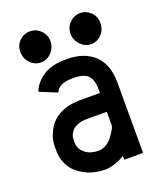

<svg xmlns="http://www.w3.org/2000/svg" viewBox="-131 -768 713 861"><g transform="rotate(-20 225.0 -337.0)"><path d="M187.5 -613.3Q187.5 -583 166.3 -560.3Q145 -537.6 116.2 -537.6Q86.4 -537.6 65.2 -559.8Q43.9 -582 43.9 -613.3Q43.9 -645.5 65.2 -665.8Q86.4 -686 115.2 -686Q145.5 -686 166.5 -664.3Q187.5 -642.6 187.5 -613.3ZM425.8 -613.3Q425.8 -581.1 404.5 -559.3Q383.3 -537.6 355.5 -537.6Q326.7 -537.6 304.9 -560.1Q283.2 -582.5 283.2 -613.3Q283.2 -644 304.7 -665Q326.2 -686 355.5 -686Q382.8 -686 404.3 -665.5Q425.8 -645 425.8 -613.3ZM229.5 -77.6Q245.6 -79.6 260.5 -88.6Q275.4 -97.7 284.9 -109.6Q294.4 -121.6 302 -133.3Q309.6 -145 313 -152.8L316.4 -160.6V-229H220.7Q198.2 -229 181.4 -223.1Q164.6 -217.3 155.8 -209.5Q147 -201.7 141.6 -191.9Q136.2 -182.1 135 -175.8Q133.8 -169.4 133.8 -164.6V-142.1Q136.7 -114.7 160.6 -96.2Q184.6 -77.6 220.7 -77.6ZM43.9 -164.6Q43.9 -179.2 47.9 -196.8Q51.8 -214.4 63.5 -236.8Q75.2 -259.3 93.8 -276.9Q112.3 -294.4 145.3 -306.6Q178.2 -318.8 220.7 -318.8H316.4V-335.4Q316.4 -382.3 296.4 -402.3Q276.4 -422.4 229.5 -422.4H220.7Q157.7 -422.4 141.6 -384.3L58.6 -418.5Q76.7 -461.9 117.2 -487.1Q157.7 -512.2 220.7 -512.2H229.5Q310.5 -512.2 358.4 -467.8Q406.2 -423.3 406.2 -335.4V0H316.4V-18.6Q277.8 6.8 229.5 12.2H220.7Q195.3 12.2 170.4 6.3Q145.5 0.5 122.6 -12.2Q99.6 -24.9 82 -42.7Q64.5 -60.5 54.2 -86.2Q43.9 -111.8 43.9 -142.1Z"/></g></svg>

Font: Anka/Coder Narrow
Style: Bold
Weight: 700
Width: 3
Monospace: yes
Version: Version 001.100